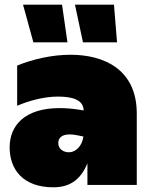

<svg xmlns="http://www.w3.org/2000/svg" viewBox="-20 -787 647 817"><path d="M352 0H562V-304C562 -490 425 -554 280 -554C201 -554 119 -535 53 -508V-337C102 -358 167 -376 226 -376C287 -376 335 -363 336 -317L318 -320C287 -325 259 -327 234 -327C83 -327 21 -251 21 -160C21 -66 78 10 207 10C270 10 321 -16 352 -92ZM333 -607H478L465 -767H299ZM122 -607H267L244 -767H78ZM228 -178C228 -198 240 -215 277 -215C286 -215 298 -214 311 -211L335 -206C329 -163 300 -139 274 -139C247 -139 228 -155 228 -178Z"/></svg>

Font: Chess Sans Black
Style: Regular
Weight: 900
Designer: Wolf Bōese
Foundry: Wolf Bōese
Version: Version 7.223;Glyphs 3.3 (3306)